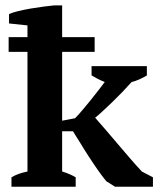

<svg xmlns="http://www.w3.org/2000/svg" viewBox="-20 -707 616 727"><path d="M215.3 -250 264.2 -259.3Q269 -263.7 278.3 -274.2Q287.6 -284.7 298.8 -298.1Q310.1 -311.5 322.3 -326.7Q334.5 -341.8 345.2 -355.5Q356 -369.1 364.3 -380.1Q372.6 -391.1 376.5 -396.5Q360.8 -402.8 350.1 -408.4Q339.4 -414.1 326.7 -421.4V-456.5H536.1V-421.4Q524.4 -414.1 508.1 -406.7Q491.7 -399.4 478.5 -396.5Q461.4 -377.4 442.4 -357.7Q423.3 -337.9 404.5 -319.8Q385.7 -301.8 369.1 -286.4Q352.5 -271 340.3 -261.2Q359.9 -239.3 381.8 -213.6Q403.8 -188 426.5 -161.1Q449.2 -134.3 472.2 -107.7Q495.1 -81.1 517.1 -57.6L559.1 -35.6V0H415.5L382.3 -21Q375 -29.8 366.2 -41.5Q357.4 -53.2 348.6 -65.9Q339.8 -78.6 331.1 -91.6Q322.3 -104.5 314.9 -116.2Q307.6 -127 299.8 -139.9Q292 -152.8 284.2 -165.3Q276.4 -177.7 269 -189.5Q261.7 -201.2 256.3 -210H215.3V-57.6Q243.2 -49.3 266.6 -35.6V0H23.4V-35.6Q47.4 -50.3 84 -57.6V-510.7H12.7V-566.4H84V-610.8L14.2 -618.2V-653.8Q27.3 -659.7 49.3 -665Q71.3 -670.4 95.9 -674.6Q120.6 -678.7 144.3 -681.9Q168 -685.1 184.1 -686.5H215.3V-566.4H338.4V-510.7H215.3Z"/></svg>

Font: PT Astra Serif
Style: Bold
Weight: 700
Designer: A.Korolkova, I. Chaeva
Foundry: ParaType Ltd
Version: Version 1.002